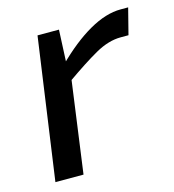

<svg xmlns="http://www.w3.org/2000/svg" viewBox="-82 -570 581 640"><g transform="rotate(-15 208.5 -250.0)"><path d="M175 -488 169 -357 176 -343 129 0H32L101 -488ZM417 -500 394 -410H367Q325 -410 279 -384Q233 -358 165 -310L161 -371Q223 -433 281.5 -466.5Q340 -500 391 -500Z"/></g></svg>

Font: Exo 2 Medium
Style: Italic
Weight: 500
Italic angle: -8°
Designer: Natanael Gama
Foundry: Natanael Gama
Version: Version 2.010